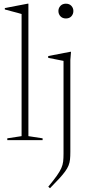

<svg xmlns="http://www.w3.org/2000/svg" viewBox="-20 -740 464 1014"><path d="M130 -21 205 -9.5V0H18.5V-9.5L94 -21V-666Q87.5 -668 74 -671.8Q60.5 -675.5 42.8 -680Q25 -684.5 5.5 -690V-697.5L126 -720.5H130V-665ZM328 -642.5Q310 -642.5 299.2 -654Q288.5 -665.5 288.5 -682Q288.5 -697.5 299.2 -709Q310 -720.5 328 -720.5Q346.5 -720.5 357 -709Q367.5 -697.5 367.5 -682Q367.5 -665.5 357 -654Q346.5 -642.5 328 -642.5ZM315.5 -418.5Q310 -419.5 296.5 -422.2Q283 -425 266.5 -428.2Q250 -431.5 234.5 -434.5V-444L351 -466.5H355L351.5 -423V62Q351.5 85 349.8 102Q348 119 342 134Q336 149 324.2 165.2Q312.5 181.5 293 202.8Q273.5 224 244 254L235 246Q263.5 211.5 279.8 188.5Q296 165.5 303.8 148Q311.5 130.5 313.5 113.2Q315.5 96 315.5 72Z"/></svg>

Font: Newsreader 36pt ExtraLight
Style: Regular
Weight: 250
Designer: Hugues Gentile
Foundry: Production Type
Version: Version 1.003